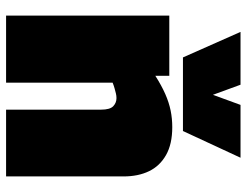

<svg xmlns="http://www.w3.org/2000/svg" viewBox="-112 -718 830 647"><g transform="rotate(90 303.5 -395.0)"><path d="M33 0V-550H236V-503Q269 -524 297.5 -536.5Q326 -549 353 -554.5Q380 -560 409 -560Q466 -560 503 -539Q540 -518 557.5 -481.5Q575 -445 575 -396V0H350V-320Q350 -350 338.5 -361Q327 -372 311 -372Q303 -372 295 -370Q287 -368 278 -365.5Q269 -363 259 -359V0ZM512 -790 422 -596H174L88 -790H266L300 -697L334 -790Z"/></g></svg>

Font: Georama ExtraCondensed Thin Black
Style: Regular
Weight: 900
Version: Version 1.001